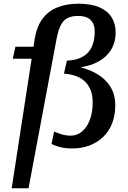

<svg xmlns="http://www.w3.org/2000/svg" viewBox="-20 -790 689 1036"><path d="M63 -538H219L206 -473H49ZM43 226 167 -579Q178 -647 209.5 -689Q241 -731 290.5 -750.5Q340 -770 403 -770Q472 -770 516.5 -750.5Q561 -731 582.5 -696Q604 -661 604 -616Q604 -569 586 -533.5Q568 -498 536 -474Q504 -450 462 -437.5Q420 -425 374 -425L421 -438L413 -413L385 -433Q451 -421 499.5 -393.5Q548 -366 575 -323Q602 -280 602 -223Q602 -168 585 -124.5Q568 -81 536.5 -51Q505 -21 463 -5Q421 11 372 11Q331 11 301.5 3Q272 -5 258 -13L272 -80Q276 -79 289 -73.5Q302 -68 320.5 -63Q339 -58 361 -58Q387 -58 409 -71Q431 -84 447 -108Q463 -132 471.5 -165Q480 -198 480 -237Q480 -275 469.5 -302.5Q459 -330 439 -349.5Q419 -369 390 -379.5Q361 -390 325 -393L341 -463Q376 -464 404 -474Q432 -484 451.5 -503Q471 -522 481 -551.5Q491 -581 491 -619Q491 -648 481 -666.5Q471 -685 451.5 -694.5Q432 -704 401 -704Q367 -704 344.5 -692.5Q322 -681 308.5 -655Q295 -629 286 -584L134 226Z"/></svg>

Font: Roboto Serif 20pt Medium
Style: Italic
Weight: 500
Italic angle: -10°
Version: Version 1.008